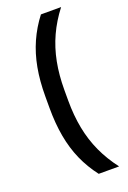

<svg xmlns="http://www.w3.org/2000/svg" viewBox="-153 -729 604 903"><g transform="rotate(-20 149.0 -277.0)"><path d="M159.5 -304V-250.5Q159.5 -176.5 172 -111.8Q184.5 -47 211 10.8Q237.5 68.5 278.5 122H176.5Q138 72 113.2 16Q88.5 -40 76.8 -105Q65 -170 65 -247.5V-306.5Q65 -383.5 77 -448.2Q89 -513 114 -569.2Q139 -625.5 177.5 -675.5H278.5Q237.5 -622.5 211 -564.8Q184.5 -507 172 -442.5Q159.5 -378 159.5 -304Z"/></g></svg>

Font: Anek Telugu Medium
Style: Regular
Weight: 500
Designer: Omkar Bhoir (Telugu), Yesha Goshar (Latin)
Foundry: Ek Type
Version: Version 1.003